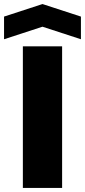

<svg xmlns="http://www.w3.org/2000/svg" viewBox="-69 -789 420 949"><path d="M44 140V-560H238V140ZM-49 -595V-707L141 -769L331 -707V-595L141 -657Z"/></svg>

Font: Tektur ExtraBold
Style: Regular
Weight: 800
Designer: Adam Jagosz
Foundry: Adam Jagosz
Version: Version 1.005;gftools[0.9.30]